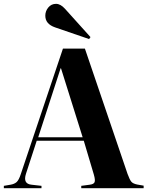

<svg xmlns="http://www.w3.org/2000/svg" viewBox="-25 -984 771 1004"><path d="M440.9 -779.8 263.2 -840.8Q211.9 -858.4 211.9 -901.9Q211.9 -925.8 227.5 -944.8Q243.2 -963.9 268.1 -963.9Q291.5 -963.9 314.9 -938L448.2 -790ZM-4.9 0V-12.2L29.8 -18.1Q50.3 -21.5 62 -32Q73.7 -42.5 84 -74.2L304.2 -730H418.9L642.1 -74.2Q653.3 -43.5 662.1 -33.4Q670.9 -23.4 692.9 -19L726.1 -13.2V0H399.9V-12.2L443.8 -18.1Q464.8 -20.5 469.5 -31.2Q474.1 -42 465.8 -70.8L413.1 -248H167L110.8 -75.2Q93.8 -22.5 140.1 -18.1L191.9 -12.2V0ZM174.8 -266.1H407.2L293.9 -627H292Z"/></svg>

Font: Display Regular
Style: Bold
Weight: 700
Designer: Latin by Veronika Burian and Jose Scaglione. Greek by Irene Vlachou. Cyrillic by Vera Evstafieva.
Foundry: TypeTogether
Version: Version 3.002